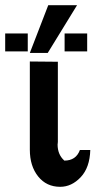

<svg xmlns="http://www.w3.org/2000/svg" viewBox="-74 -710 377 740"><path d="M-54 -512V-581H33V-512ZM175 -512V-581H262V-512ZM41 -506 112 -690H223L110 -506ZM41 -133V-473L149 -472V-163Q149 -161 148.5 -157.5Q148 -154 148 -153Q148 -114 174 -91Q219 -91 234 -132H274Q272 -64 237 -27Q202 10 158 10Q105 10 73 -30Q41 -70 41 -133Z"/></svg>

Font: Coval
Style: Medium
Weight: 500
Foundry: Context Ltd
Version: Version 001.000